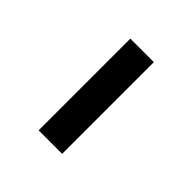

<svg xmlns="http://www.w3.org/2000/svg" viewBox="9 -909 410 410"><g transform="rotate(-45 214.5 -703.5)"><path d="M353 -739V-668H76V-739Z"/></g></svg>

Font: Bitter Medium
Style: Regular
Weight: 500
Designer: Sol Matas, and Bitter project Authors
Foundry: Sol Matas
Version: Version 2.001